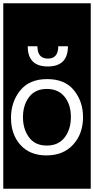

<svg xmlns="http://www.w3.org/2000/svg" viewBox="-32 -937 573 1170"><path d="M-12 213V-917H521V213ZM382 -655H323Q323 -580 260 -580Q196 -580 196 -655H137Q137 -532 259 -532Q382 -532 382 -655ZM255 -455Q147 -455 91 -385.5Q35 -316 35 -219Q35 -118 92.5 -54Q150 10 251 10Q354 10 414 -56Q474 -122 474 -223Q474 -318 419 -386.5Q364 -455 255 -455ZM253 -50Q182 -50 145 -100Q108 -150 108 -223Q108 -297 145.5 -346Q183 -395 253 -395Q323 -395 361.5 -347.5Q400 -300 400 -224Q400 -149 362 -99.5Q324 -50 253 -50Z"/></svg>

Font: Zilla Slab Highlight Regular
Style: Regular
Weight: 400
Designer: Typotheque Type Foundry
Foundry: Typotheque type foundry
Version: Version 1.1; 2017; ttfautohint (v1.6)